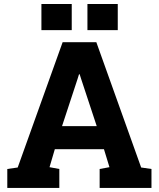

<svg xmlns="http://www.w3.org/2000/svg" viewBox="-20 -917 775 937"><path d="M15.6 0V-92.3L66.4 -99.6L285.6 -710.9H450.2L668.9 -99.6L719.2 -92.3V0H466.3V-92.3L514.2 -101.1L487.3 -189H247.6L221.7 -101.1L269.5 -92.3V0ZM282.7 -301.3H452.1L376 -531.7L368.7 -554.7H365.7L357.9 -529.8ZM406.7 -770V-897.5H554.7V-770ZM182.1 -770V-897.5H330.1V-770Z"/></svg>

Font: Roboto Slab ExtraBold
Style: Regular
Weight: 800
Designer: Google
Version: Version 2.001; ttfautohint (v1.8.3)